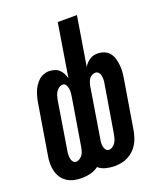

<svg xmlns="http://www.w3.org/2000/svg" viewBox="-139 -824 776 921"><g transform="rotate(-20 249.5 -363.5)"><path d="M121 8Q100 8 81 4Q62 0 45.5 -10.5Q29 -21 18.5 -37Q8 -53 3.5 -71.5Q-1 -90 -1 -110.5Q-1 -131 3 -151L44 -399Q46 -413 49.5 -427Q53 -441 58 -455Q63 -469 71.5 -482Q80 -495 90.5 -505.5Q101 -516 115.5 -522Q130 -528 144 -528Q159 -528 172.5 -524Q186 -520 196 -511Q206 -502 212 -490Q218 -478 222 -464L266 -735H364L323 -485Q328 -494 336 -502.5Q344 -511 353 -517Q362 -523 372.5 -525.5Q383 -528 393 -528Q411 -528 427 -521.5Q443 -515 453.5 -502Q464 -489 468.5 -472.5Q473 -456 475 -439Q477 -422 475.5 -404Q474 -386 471 -369L430 -121Q427 -104 421.5 -87.5Q416 -71 407 -55.5Q398 -40 384.5 -27.5Q371 -15 355.5 -7Q340 1 322.5 4.5Q305 8 288 8Q265 8 243 2.5Q221 -3 205 -17Q186 -3 164 2.5Q142 8 121 8ZM288 -75Q298 -75 307 -81.5Q316 -88 321.5 -96.5Q327 -105 330 -115Q333 -125 335 -135L376 -382Q378 -392 378 -402Q378 -412 376.5 -421Q375 -430 368.5 -437.5Q362 -445 352 -445Q344 -445 335.5 -441Q327 -437 321.5 -429.5Q316 -422 313 -413.5Q310 -405 308 -397L266 -138Q264 -128 263.5 -118Q263 -108 265 -99Q267 -90 272.5 -82.5Q278 -75 288 -75ZM121 -75Q130 -75 139.5 -81.5Q149 -88 154.5 -96.5Q160 -105 162.5 -115Q165 -125 167 -135L206 -371Q208 -382 209 -393Q210 -404 208.5 -414.5Q207 -425 201.5 -435Q196 -445 185 -445Q175 -445 166 -438.5Q157 -432 151.5 -423.5Q146 -415 143 -405Q140 -395 138 -385L98 -138Q96 -128 96 -118Q96 -108 97.5 -99Q99 -90 105 -82.5Q111 -75 121 -75Z"/></g></svg>

Font: Iosevka Term Curly
Style: Bold Italic
Weight: 700
Italic angle: -9°
Designer: Belleve Invis
Foundry: Belleve Invis
Version: Version 32.3.0